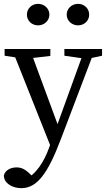

<svg xmlns="http://www.w3.org/2000/svg" viewBox="-20 -729 551 999"><path d="M91 250C173 250 229 174 297 -6L475 -474H421L267 -49L236 38C211 108 171 177 104 210L131 232L170 210L139 179C112 152 92 142 66 142C36 142 7 156 0 184C0 223 42 250 91 250ZM251 52 292 -48 285 -68 135 -474H42L251 52ZM4 -439 102 -424H122L242 -438V-474H4V-439ZM315 -439 421 -424H441L511 -439V-474H315V-439ZM178 -597C210 -597 237 -621 237 -653C237 -685 210 -709 178 -709C146 -709 120 -685 120 -653C120 -621 146 -597 178 -597ZM386 -597C418 -597 444 -621 444 -653C444 -685 418 -709 386 -709C354 -709 327 -685 327 -653C327 -621 354 -597 386 -597Z"/></svg>

Font: Source Serif Variable
Style: Regular
Weight: 389
Designer: Frank Grießhammer
Foundry: Adobe Systems Incorporated
Version: Version 3.001;hotconv 1.0.111;makeotfexe 2.5.65597